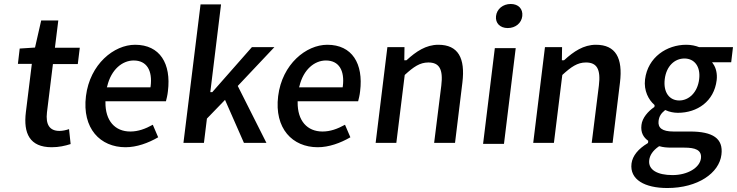

<svg xmlns="http://www.w3.org/2000/svg" viewBox="-20 -728 3704 965"><path d="M240 12C276 12 307 5 335 -4L327 -79C312 -74 295 -70 279 -70C229 -70 209 -102 216 -163L246 -406H371L381 -488H256L273 -625H187L156 -489L79 -484L70 -407H140L110 -164C97 -58 129 12 240 12Z M611 12C667 12 725 -9 775 -38L748 -101C710 -80 674 -67 635 -67C558 -67 509 -121 510 -214V-219H814C817 -230 822 -250 824 -270C841 -408 784 -503 659 -503C553 -503 432 -406 412 -245C392 -82 484 12 611 12ZM519 -295C539 -379 595 -424 652 -424C718 -424 747 -373 737 -294L736 -289H517Z M1005 -10 1020 -132 1111 -226 1206 -10H1319L1175 -296L1359 -491H1246L1047 -265H1037L1091 -706H988L902 -10Z M1577 12C1633 12 1691 -9 1741 -38L1714 -101C1676 -80 1640 -67 1601 -67C1524 -67 1475 -121 1476 -214V-219H1780C1783 -230 1788 -250 1790 -270C1807 -408 1750 -503 1625 -503C1519 -503 1398 -406 1378 -245C1358 -82 1450 12 1577 12ZM1485 -295C1505 -379 1561 -424 1618 -424C1684 -424 1713 -373 1703 -294L1702 -289H1483Z M1972 -10 2014 -350 2015 -352C2059 -392 2090 -414 2133 -414C2188 -414 2208 -380 2198 -298L2162 -10H2267L2304 -313C2319 -436 2283 -503 2183 -503C2121 -503 2071 -469 2024 -426L2022 -425H2012L2013 -491H1927L1868 -10Z M2605 -647C2609 -683 2586 -708 2547 -708C2508 -708 2477 -683 2473 -647C2469 -612 2493 -587 2532 -587C2571 -587 2601 -612 2605 -647ZM2513 -5 2572 -486H2467L2408 -5Z M2764 -10 2806 -350 2807 -352C2851 -392 2882 -414 2925 -414C2980 -414 3000 -380 2990 -298L2954 -10H3059L3096 -313C3111 -436 3075 -503 2975 -503C2913 -503 2863 -469 2816 -426L2814 -425H2804L2805 -491H2719L2660 -10Z M3291 8 3293 7H3295C3312 12 3330 14 3356 14H3420C3473 14 3508 25 3503 68C3497 115 3436 152 3360 152C3285 152 3237 126 3243 77C3246 52 3261 29 3291 8ZM3334 217C3487 217 3595 142 3606 49C3616 -32 3563 -67 3448 -67H3365C3307 -67 3286 -86 3290 -120C3293 -145 3304 -159 3321 -173L3323 -175L3326 -174C3345 -165 3368 -161 3387 -161C3484 -161 3569 -218 3582 -325C3586 -358 3578 -388 3565 -406L3559 -415H3655L3664 -491H3495H3494C3476 -498 3454 -503 3429 -503C3332 -503 3236 -441 3222 -329C3215 -272 3240 -226 3269 -201L3270 -199L3269 -190L3267 -189C3238 -169 3208 -136 3204 -100C3199 -61 3215 -37 3237 -21L3238 -20L3237 -10L3235 -8C3188 20 3159 55 3154 94C3144 175 3221 217 3334 217ZM3321 -330C3329 -396 3371 -434 3420 -434C3469 -434 3502 -395 3494 -330C3486 -263 3442 -223 3394 -223C3345 -223 3313 -263 3321 -330Z"/></svg>

Font: Falling Sky
Style: LightObl
Weight: 400
Designer: Paul D. Hunt
Foundry: Adobe Systems Incorporated
Version: Version 1.02